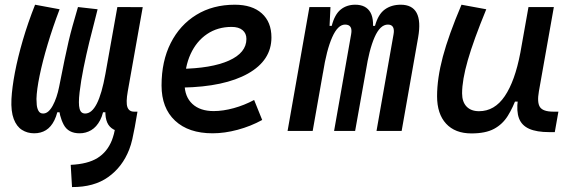

<svg xmlns="http://www.w3.org/2000/svg" viewBox="-20 -547 2384 802"><path d="M280.8 234.4 275.4 141.6Q346.7 138.2 387.2 113Q427.7 87.9 447.3 39.1Q452.1 26.4 455.8 12.5Q459.5 -1.5 462.4 -17.1L473.6 -80.6H554.2L543 -16.1Q538.1 10.7 532.7 34.4Q527.3 58.1 519.5 78.1Q491.2 150.4 431.9 192.6Q372.6 234.9 280.8 234.4ZM122.6 9.8Q94.2 9.8 71.8 -4.4Q49.3 -18.6 37.4 -50Q25.4 -81.5 27.8 -133.3Q30.3 -180.7 42.2 -243.7Q54.2 -306.6 75.4 -379.4Q96.7 -452.1 126.5 -527.3L229 -508.3Q200.7 -434.1 179.2 -362.3Q157.7 -290.5 145.5 -231.2Q133.3 -171.9 132.3 -133.8Q132.3 -123.5 133.5 -109.1Q134.8 -94.7 140.9 -83.7Q147 -72.8 160.2 -72.8Q171.9 -72.8 181.9 -81.5Q191.9 -90.3 200.4 -106Q209 -121.6 215.8 -141.8Q222.7 -162.1 227.1 -185.1Q240.7 -253.9 249.8 -297.9Q258.8 -341.8 266.4 -373.8Q273.9 -405.8 283 -438.5Q292 -471.2 305.7 -517.6L387.7 -508.3Q385.7 -498 375.7 -460.7Q365.7 -423.3 353 -371.3Q340.3 -319.3 329.1 -263.9Q317.9 -208.5 312.5 -162.1Q309.6 -137.2 309.6 -120.1Q309.6 -103 312.5 -92.5Q315.4 -82 321.3 -77.4Q327.1 -72.8 335.9 -72.8Q363.3 -72.8 384.3 -113.8Q405.3 -154.8 420.4 -238.8L470.2 -517.6L576.2 -517.1L513.7 -165.5Q505.4 -118.7 512.2 -99.6Q519 -80.6 540 -80.6H552.7L537.6 4.9H513.2Q490.7 4.9 471.4 0.2Q452.1 -4.4 439 -18.1Q425.8 -31.7 421.6 -57.6Q417.5 -83.5 424.8 -126L461.9 -78.1H368.7L416.5 -118.2Q413.1 -73.2 398.2 -44.9Q383.3 -16.6 361.1 -3.4Q338.9 9.8 312.5 9.8Q265.1 9.8 246.1 -26.1Q227.1 -62 224.6 -110.4L269.5 -78.1H192.4L227.1 -118.2Q221.2 -73.2 207.3 -44.9Q193.4 -16.6 172.1 -3.4Q150.9 9.8 122.6 9.8Z M872.6 -83Q911.6 -83 956.1 -95.2Q1000.5 -107.4 1041.5 -129.4L1075.2 -45.9Q1027.3 -19.5 972.7 -4.9Q918 9.8 868.2 9.8Q767.6 9.8 711.2 -43Q654.8 -95.7 654.8 -189.9Q654.8 -291.5 693.1 -367.2Q731.4 -442.9 800.3 -485.1Q869.1 -527.3 960.9 -527.3Q1033.2 -527.3 1073.5 -491.2Q1113.8 -455.1 1113.8 -390.6Q1113.8 -294.9 1015.9 -239.7Q918 -184.6 742.7 -181.2L732.4 -259.3Q863.3 -261.2 936.3 -293.9Q1009.3 -326.7 1009.3 -384.3Q1009.3 -407.7 993.2 -421.1Q977.1 -434.6 947.3 -434.6Q889.2 -434.6 845 -404.8Q800.8 -375 776.1 -321.3Q751.5 -267.6 751 -195.8Q751.5 -142.6 783.7 -112.8Q815.9 -83 872.6 -83Z M1360.4 -517.6 1354 -384.3 1286.1 0H1181.2L1272.5 -517.6ZM1375.5 0 1446.8 -404.3Q1454.1 -444.3 1421.4 -444.3Q1391.1 -444.3 1367.7 -391.6Q1344.2 -338.9 1329.1 -242.7L1340.8 -439H1365.7Q1377.9 -486.8 1403.1 -507.1Q1428.2 -527.3 1463.9 -527.3Q1509.3 -527.3 1527.6 -494.6Q1545.9 -461.9 1533.2 -390.6L1463.4 0ZM1726.6 -390.6 1657.7 0H1552.7L1624 -404.3Q1627.4 -423.3 1621.6 -433.8Q1615.7 -444.3 1600.1 -444.3Q1567.9 -444.3 1544.7 -391.6Q1521.5 -338.9 1506.8 -242.7L1513.7 -439H1546.4Q1559.6 -487.3 1587.2 -507.3Q1614.7 -527.3 1653.8 -527.3Q1750.5 -527.3 1726.6 -390.6Z M1949.2 10.3Q1880.9 10.3 1843.3 -30.5Q1805.7 -71.3 1805.7 -145Q1805.7 -219.7 1829.8 -310.3Q1854 -400.9 1907.7 -527.3L2011.2 -508.3Q1958 -378.9 1934.1 -295.7Q1910.2 -212.4 1910.2 -157.2Q1910.2 -121.6 1928.7 -102.1Q1947.3 -82.5 1981 -82.5Q2045.9 -82.5 2088.4 -145.3Q2130.9 -208 2153.3 -325.7L2144.5 -122.6H2112.3L2140.1 -146Q2123 -98.1 2101.1 -63Q2079.1 -27.8 2043.7 -8.8Q2008.3 10.3 1949.2 10.3ZM2274.4 4.9Q2221.7 4.9 2190.4 -9Q2159.2 -22.9 2147.9 -52.7Q2136.7 -82.5 2143.1 -129.9L2137.2 -234.9L2187.5 -517.6H2293.5L2231 -165.5Q2222.7 -118.7 2235.6 -99.6Q2248.5 -80.6 2291.5 -80.6H2312.5L2297.4 4.9Z"/></svg>

Font: Cascadia Code PL
Style: Italic
Weight: 400
Italic angle: -10°
Monospace: yes
Designer: Aaron Bell
Foundry: Saja Typeworks
Version: Version 2404.023